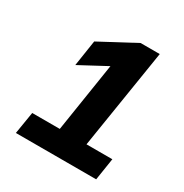

<svg xmlns="http://www.w3.org/2000/svg" viewBox="-163 -835 927 965"><g transform="rotate(30 300.0 -352.5)"><path d="M61 0 82 -128H242L312 -575L384 -571L149 -445L172 -595L378 -705H489L397 -128H547L527 0Z"/></g></svg>

Font: Mulish ExtraLight ExtraBold
Style: Italic
Weight: 800
Italic angle: -9°
Version: Version 3.603